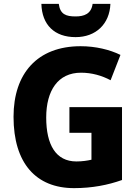

<svg xmlns="http://www.w3.org/2000/svg" viewBox="-20 -963 717 993"><path d="M551 -943H459C452 -891 415 -878 371 -878C321 -878 291 -889 284 -943H194C197 -834 262 -771 371 -771C476 -771 547 -839 551 -943ZM339 -409V-276H453V-137C432 -132 404 -128 375 -128C269 -128 219 -214 219 -355C219 -495 280 -587 399 -587C455 -587 507 -572 552 -548L603 -679C548 -706 475 -724 397 -724C173 -724 50 -583 50 -359C50 -119 166 10 363 10C456 10 538 -6 611 -32V-409Z"/></svg>

Font: Noto Sans Thai SemCond ExtBd
Style: Regular
Weight: 800
Width: 4
Designer: Monotype Design Team
Foundry: Monotype Imaging Inc.
Version: Version 2.002